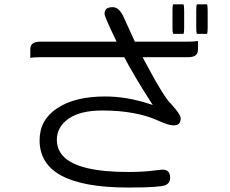

<svg xmlns="http://www.w3.org/2000/svg" viewBox="-20 -797 1040 869"><path d="M763.7 -777.3Q760.7 -770.5 760.7 -749V-670.9Q760.7 -661.1 761 -658.7Q761.2 -656.2 761.2 -654.3Q762.2 -647 763.7 -643.6H810.5Q813.5 -649.9 813.5 -670.9V-749Q813.5 -770.5 810.5 -777.3ZM871.1 -777.3Q868.2 -770.5 868.2 -749V-670.9Q868.2 -650.4 871.1 -643.6H917Q919.9 -649.9 919.9 -670.9V-749Q919.9 -770.5 917 -777.3ZM625.5 -538.1H831.1Q856.9 -538.1 867.7 -548.8Q876 -557.1 876 -573.2V-611.8Q859.9 -608.4 831.1 -608.4H590.3L542.5 -713.4Q521 -764.6 490.2 -764.6Q469.7 -764.6 460.4 -755.9Q453.1 -748 453.1 -733.4Q453.1 -728.5 464.1 -702.4Q475.1 -676.3 507.8 -608.4H162.1Q136.2 -608.4 125.5 -597.7Q117.2 -589.4 117.2 -574.2V-535.2Q133.3 -538.1 162.1 -538.1H542.5Q582 -461.4 661.1 -337.9L671.4 -321.8L653.3 -327.6Q552.7 -360.4 455.1 -360.4Q319.3 -360.4 238.8 -307.1Q159.2 -254.9 159.2 -162.1Q159.2 -55.7 257.3 -2.4Q357.4 51.8 560.5 51.8Q640.1 51.8 678.7 48.8Q717.3 45.9 728 41.5Q735.8 38.1 740.7 33.2Q750 23.9 750 7.8Q750 2.9 749.5 -1.5Q749 -5.9 747.6 -9.3Q745.1 -16.1 741.2 -20.5Q732.4 -29.3 714.4 -29.3L687.5 -26.4Q633.3 -18.6 560.5 -18.6Q337.9 -18.6 268.6 -87.4Q237.3 -119.1 237.3 -164.6Q237.3 -223.1 291.5 -260.7Q344.7 -296.9 443.4 -296.9Q521 -296.9 584.7 -284.9Q648.4 -272.9 695.6 -251.2Q742.7 -229.5 764.6 -229.5Q782.2 -229.5 790 -237.3Q797.9 -245.1 797.9 -261.7Q797.9 -273.4 775.9 -301.3Q767.1 -312.5 754.9 -326.2Q724.6 -351.1 630.9 -527.8Z"/></svg>

Font: YuPearl-Light
Style: Light
Weight: 300
Designer: Max Yao
Foundry: Max-Everyday
Version: Version 1.011; ttfautohint (v1.8.3)